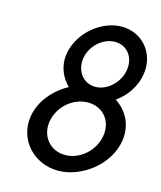

<svg xmlns="http://www.w3.org/2000/svg" viewBox="-94 -655 617 735"><g transform="rotate(15 214.0 -287.0)"><path d="M50 -163C35 -66 110 11 204 11C298 11 398 -66 413 -163C423 -225 396 -278 348 -309C389 -338 418 -381 426 -430C440 -517 379 -585 299 -585C219 -585 135 -517 121 -430C113 -381 132 -338 162 -309C105 -278 60 -225 50 -163ZM125 -163C135 -224 190 -271 249 -271C308 -271 348 -224 338 -163C328 -102 274 -54 215 -54C156 -54 115 -102 125 -163ZM187 -430C195 -481 241 -522 289 -522C337 -522 368 -481 360 -430C352 -379 307 -336 259 -336C211 -336 179 -379 187 -430Z"/></g></svg>

Font: Charger Sport
Style: NrwObl
Weight: 400
Designer: Jasper
Foundry: Cannot Into Space Fonts
Version: Version 1.1